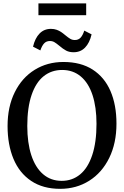

<svg xmlns="http://www.w3.org/2000/svg" viewBox="-20 -1124 745 1154"><path d="M25.5 -366.5Q25.5 -482.5 68.8 -569.8Q112 -657 188.2 -704.2Q264.5 -751.5 361.5 -751.5Q465.5 -751.5 536.8 -705.8Q608 -660 644 -576.8Q680 -493.5 680 -380.5Q680 -263.5 636.5 -174.8Q593 -86 516 -37.5Q439 11 341.5 11Q238.5 11 167.5 -36.5Q96.5 -84 61 -169.2Q25.5 -254.5 25.5 -366.5ZM144 -366.5Q144 -265.5 168.2 -191.2Q192.5 -117 239 -77Q285.5 -37 351 -37Q414.5 -37 461.5 -75.8Q508.5 -114.5 534.2 -191.5Q560 -268.5 560 -380Q560 -480 536 -552.8Q512 -625.5 465.5 -664.5Q419 -703.5 353.5 -703.5Q289.5 -703.5 242.5 -666Q195.5 -628.5 169.8 -553Q144 -477.5 144 -366.5ZM337 -848.5Q319 -863.5 307 -870.5Q295 -877.5 280 -877.5Q258.5 -877.5 245.2 -863.2Q232 -849 222.5 -821L178.5 -843.5Q190.5 -894.5 217.8 -922.5Q245 -950.5 286.5 -950.5Q305.5 -950.5 320.5 -945Q335.5 -939.5 346.5 -932.2Q357.5 -925 373 -912Q390.5 -897.5 402.5 -890.5Q414.5 -883.5 429 -883.5Q450.5 -883 464 -897.2Q477.5 -911.5 486.5 -940L530.5 -917.5Q518.5 -866 491.2 -838Q464 -810 422.5 -810Q396 -810 377.2 -820Q358.5 -830 337 -848.5ZM211 -1103.5H498V-1032.5H211Z"/></svg>

Font: Merriweather 12pt
Style: Regular
Weight: 400
Designer: Eben Sorkin
Foundry: Eben Sorkin
Version: Version 2.100